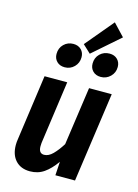

<svg xmlns="http://www.w3.org/2000/svg" viewBox="-138 -1005 788 1096"><g transform="rotate(15 255.5 -457.5)"><path d="M35 -109Q35 -126 38 -144L92 -530H226L174 -158Q173 -151 173 -138Q173 -96 205 -96Q231 -96 256 -121Q281 -146 306 -186L355 -530H489L414 0H298L303 -81Q270 -34 234 -9Q198 16 151 16Q97 16 66 -17.5Q35 -51 35 -109ZM467 -860 308 -721 261 -765 400 -931ZM125 -671Q125 -706 148 -728.5Q171 -751 204 -751Q233 -751 250.5 -733.5Q268 -716 268 -689Q268 -655 245 -632Q222 -609 189 -609Q160 -609 142.5 -626.5Q125 -644 125 -671ZM338 -671Q338 -706 361 -728.5Q384 -751 418 -751Q447 -751 464.5 -733.5Q482 -716 482 -689Q482 -655 458.5 -632Q435 -609 402 -609Q373 -609 355.5 -626.5Q338 -644 338 -671Z"/></g></svg>

Font: Fira Sans Condensed SemiBold
Style: Italic
Weight: 600
Width: 3
Italic angle: -8°
Designer: bBox Type GmbH & Carrois Corporate GbR & Edenspiekermann AG
Foundry: bBox Type GmbH & Carrois Corporate GbR & Edenspiekermann AG
Version: Version 4.301